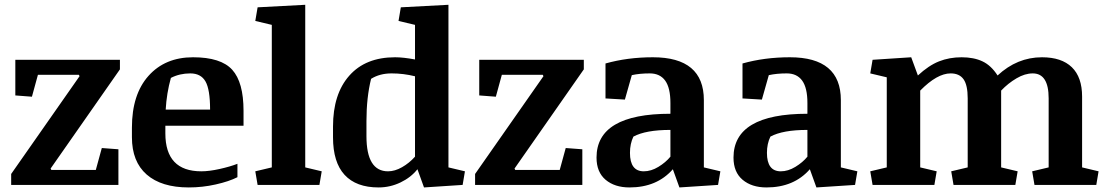

<svg xmlns="http://www.w3.org/2000/svg" viewBox="-20 -783 4694 813"><path d="M481.4 0H27.3V-46.4L316.9 -460.4L314 -466.3H140.6L115.2 -373.5L44.9 -378.9V-529.8H487.8V-489.3L194.3 -69.3L197.3 -63.5H385.7L411.1 -156.2L481.4 -150.9Z M869.6 -318.8Q869.6 -404.3 850.1 -438.2Q830.6 -472.2 785.6 -472.2Q740.7 -472.2 703.6 -453.1Q685.5 -388.2 681.6 -318.8ZM680.2 -218.3Q680.2 -57.6 832.5 -57.6Q865.7 -57.6 909.7 -67.4Q953.6 -77.1 985.4 -89.4V-32.7Q949.7 -14.6 893.6 -2Q837.4 10.7 779.3 10.7Q663.6 10.7 601.1 -43.9Q538.6 -98.6 538.6 -202.1V-242.7Q538.6 -383.3 608.9 -461.9Q679.2 -540.5 797.4 -540.5Q915.5 -540.5 963.4 -487.5Q1011.2 -434.6 1011.2 -314V-250.5H680.2Z M1130.9 -677.7 1061 -694.3 1070.8 -752 1272.5 -762.7V-74.2L1342.3 -57.6L1332.5 0H1070.8L1061 -57.6L1130.9 -74.2Z M1737.3 -460Q1688.5 -472.2 1638.2 -472.2Q1587.9 -472.2 1551.3 -449.2Q1531.7 -370.1 1531.7 -270V-206.5Q1531.7 -57.6 1623 -57.6Q1651.9 -57.6 1682.4 -75Q1712.9 -92.3 1737.3 -119.6ZM1652.8 -540.5Q1687.5 -540.5 1737.3 -531.2V-677.7L1667.5 -694.3L1677.2 -752L1878.9 -762.7V-74.2L1948.7 -57.6L1939 0L1775.4 10.7L1747.6 -66.4Q1720.2 -31.7 1676 -10.5Q1631.8 10.7 1583 10.7Q1488.3 10.7 1439.2 -42.5Q1390.1 -95.7 1390.1 -201.7V-247.1Q1390.1 -384.8 1459 -462.6Q1527.8 -540.5 1652.8 -540.5Z M2445.8 0H1991.7V-46.4L2281.2 -460.4L2278.3 -466.3H2105L2079.6 -373.5L2009.3 -378.9V-529.8H2452.1V-489.3L2158.7 -69.3L2161.6 -63.5H2350.1L2375.5 -156.2L2445.8 -150.9Z M2818.8 -232.9Q2714.4 -232.9 2662.1 -204.6Q2647.5 -174.3 2647.5 -135.7Q2647.5 -57.6 2706.1 -57.6Q2736.8 -57.6 2767.8 -76.4Q2798.8 -95.2 2818.8 -119.6ZM2829.1 -66.4Q2761.7 10.7 2645.5 10.7Q2583 10.7 2544.4 -21.7Q2505.9 -54.2 2505.9 -115.7Q2505.9 -301.3 2818.8 -301.3V-346.7Q2818.8 -411.1 2796.6 -441.7Q2774.4 -472.2 2731.4 -472.2Q2688.5 -472.2 2655.3 -464.8L2626 -361.3L2543.9 -366.2V-514.2Q2637.2 -540.5 2744.6 -540.5Q2960.4 -540.5 2960.4 -358.9V-74.2L3030.3 -57.6L3020.5 0L2856.9 10.7Z M3398.9 -232.9Q3294.4 -232.9 3242.2 -204.6Q3227.5 -174.3 3227.5 -135.7Q3227.5 -57.6 3286.1 -57.6Q3316.9 -57.6 3347.9 -76.4Q3378.9 -95.2 3398.9 -119.6ZM3409.2 -66.4Q3341.8 10.7 3225.6 10.7Q3163.1 10.7 3124.5 -21.7Q3085.9 -54.2 3085.9 -115.7Q3085.9 -301.3 3398.9 -301.3V-346.7Q3398.9 -411.1 3376.7 -441.7Q3354.5 -472.2 3311.5 -472.2Q3268.6 -472.2 3235.4 -464.8L3206.1 -361.3L3124 -366.2V-514.2Q3217.3 -540.5 3324.7 -540.5Q3540.5 -540.5 3540.5 -358.9V-74.2L3610.4 -57.6L3600.6 0L3437 10.7Z M4420.4 -366.7Q4420.4 -472.2 4353 -472.2Q4319.8 -472.2 4284.4 -451.4Q4249 -430.7 4219.2 -399.4V-74.2L4289.1 -57.6L4279.3 0H4017.6L4007.8 -57.6L4077.6 -74.2V-366.7Q4077.6 -422.4 4060.1 -447.3Q4042.5 -472.2 4005.4 -472.2Q3948.2 -472.2 3876.5 -399.4V-74.2L3946.3 -57.6L3936.5 0H3674.8L3665 -57.6L3734.9 -74.2V-455.6L3665 -472.2L3674.8 -529.8L3838.4 -540.5L3866.7 -463.4Q3912.6 -505.9 3956.3 -523.2Q4000 -540.5 4051.8 -540.5Q4103.5 -540.5 4140.1 -523.2Q4176.8 -505.9 4204.1 -463.4Q4287.1 -540.5 4392.1 -540.5Q4475.1 -540.5 4518.6 -498.3Q4562 -456.1 4562 -374V-74.2L4631.8 -57.6L4622.1 0H4360.4L4350.6 -57.6L4420.4 -74.2Z"/></svg>

Font: NoticiaText-Bold
Style: Bold
Weight: 700
Designer: JM Sole
Foundry: JM Sole
Version: Version 1.003